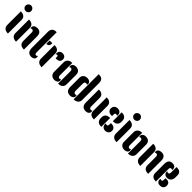

<svg xmlns="http://www.w3.org/2000/svg" viewBox="403 -2338 3933 3933"><g transform="rotate(45 2369.5 -371.5)"><path d="M40 -662Q40 -696 64 -719.5Q88 -743 121 -743Q154 -743 177.5 -719.5Q201 -696 201 -662Q201 -628 177.5 -605Q154 -582 121 -582Q88 -582 64 -605Q40 -628 40 -662ZM55 -508H66Q118 -508 153.5 -480Q189 -452 189 -391V0H183Q160 0 137.5 -6Q115 -12 96.5 -25.5Q78 -39 66.5 -60.5Q55 -82 55 -114Z M519 -352Q519 -364 517.5 -375Q516 -386 511.5 -394.5Q507 -403 498.5 -408.5Q490 -414 475 -414Q467 -414 458.5 -411.5Q450 -409 443 -403Q439 -411 438 -418.5Q437 -426 437 -434Q437 -466 466 -487Q495 -508 540 -508Q594 -508 623.5 -475.5Q653 -443 653 -380V0H647Q587 0 553 -28.5Q519 -57 519 -120ZM291 -508H302Q354 -508 389.5 -480Q425 -452 425 -391V0H419Q396 0 373.5 -6Q351 -12 332.5 -25.5Q314 -39 302.5 -60.5Q291 -82 291 -114Z M877 -153Q877 -143 877.5 -132Q878 -121 881.5 -112Q885 -103 892 -97Q899 -91 912 -91Q928 -91 936.5 -99.5Q945 -108 949 -114Q951 -108 952.5 -96Q954 -84 954 -76Q954 -38 928.5 -19Q903 0 861 0Q806 0 774.5 -34Q743 -68 743 -146V-605Q743 -630 749.5 -652Q756 -674 770 -690.5Q784 -707 806.5 -716.5Q829 -726 861 -726Q865 -726 869 -725.5Q873 -725 877 -725ZM894 -503H896Q898 -503 905 -503.5Q912 -504 927 -504H972Q973 -501 973 -489Q973 -451 955 -429.5Q937 -408 894 -408Z M1031 -508H1042Q1094 -508 1129.5 -480Q1165 -452 1165 -391V0H1159Q1136 0 1113.5 -6Q1091 -12 1072.5 -25.5Q1054 -39 1042.5 -60.5Q1031 -82 1031 -114ZM1362 -420Q1362 -392 1351 -375Q1340 -358 1324.5 -348.5Q1309 -339 1291 -336Q1273 -333 1260 -333Q1246 -333 1236 -335V-371Q1236 -394 1228.5 -400Q1221 -406 1210 -406Q1200 -406 1194.5 -402Q1189 -398 1182 -390Q1179 -398 1178.5 -406.5Q1178 -415 1178 -423Q1178 -436 1182.5 -451Q1187 -466 1197.5 -478.5Q1208 -491 1225 -499.5Q1242 -508 1268 -508Q1316 -508 1339 -482.5Q1362 -457 1362 -420Z M1547 -156Q1547 -144 1548.5 -133Q1550 -122 1554.5 -113.5Q1559 -105 1567.5 -99.5Q1576 -94 1591 -94Q1599 -94 1607.5 -96.5Q1616 -99 1623 -105Q1627 -97 1628 -89.5Q1629 -82 1629 -74Q1629 -42 1602 -21Q1575 0 1537 0Q1477 0 1445 -32Q1413 -64 1413 -112V-390Q1413 -423 1425.5 -445.5Q1438 -468 1457.5 -482Q1477 -496 1500.5 -502Q1524 -508 1547 -508ZM1775 -118Q1775 -83 1762.5 -60.5Q1750 -38 1730.5 -24.5Q1711 -11 1687 -5.5Q1663 0 1641 0V-352Q1641 -364 1639.5 -375Q1638 -386 1633.5 -394.5Q1629 -403 1620.5 -408.5Q1612 -414 1597 -414Q1589 -414 1580.5 -411.5Q1572 -409 1565 -403Q1561 -411 1560 -418.5Q1559 -426 1559 -434Q1559 -466 1586 -487Q1613 -508 1651 -508Q1711 -508 1743 -477.5Q1775 -447 1775 -390Z M2093 -726H2105Q2130 -726 2152.5 -720Q2175 -714 2191.5 -700Q2208 -686 2217.5 -661.5Q2227 -637 2227 -600V-108Q2227 -84 2217.5 -64Q2208 -44 2191.5 -30Q2175 -16 2152.5 -8Q2130 0 2104 0H2093ZM1865 -398Q1865 -446 1897 -477Q1929 -508 1989 -508Q2027 -508 2054 -487Q2081 -466 2081 -434Q2081 -426 2080 -418.5Q2079 -411 2075 -403Q2061 -414 2043 -414H2039Q2016 -412 2007.5 -397Q1999 -382 1999 -360V-159Q1999 -126 2011 -110Q2023 -94 2043 -94Q2061 -94 2074 -105Q2081 -91 2081 -74Q2081 -42 2054 -21Q2027 0 1989 0Q1929 0 1897 -31.5Q1865 -63 1865 -132Z M2451 -158Q2451 -146 2452.5 -135Q2454 -124 2458.5 -115.5Q2463 -107 2471.5 -101.5Q2480 -96 2495 -96Q2503 -96 2511.5 -98.5Q2520 -101 2527 -107Q2531 -99 2532 -91.5Q2533 -84 2533 -76Q2533 -44 2507 -22Q2481 0 2436 0Q2382 0 2349.5 -32Q2317 -64 2317 -130V-507H2323Q2383 -507 2417 -478.5Q2451 -450 2451 -387ZM2679 -2H2668Q2616 -2 2580.5 -29.5Q2545 -57 2545 -119V-507H2551Q2573 -507 2596 -501Q2619 -495 2637.5 -481.5Q2656 -468 2667.5 -446Q2679 -424 2679 -393Z M2978 -508Q3002 -508 3026 -503Q3050 -498 3069 -485Q3088 -472 3100 -449Q3112 -426 3112 -390V-364Q3112 -332 3101 -310Q3090 -288 3072.5 -274.5Q3055 -261 3032.5 -255.5Q3010 -250 2987 -250H2978ZM2893 0Q2869 0 2845 -5Q2821 -10 2802 -23Q2783 -36 2771 -59Q2759 -82 2759 -118V-144Q2759 -176 2770 -198Q2781 -220 2798.5 -233.5Q2816 -247 2838.5 -252.5Q2861 -258 2884 -258H2893ZM2763 -411Q2763 -428 2769 -445Q2775 -462 2788 -476Q2801 -490 2820 -498.5Q2839 -507 2865 -507Q2892 -507 2911 -499Q2930 -491 2941.5 -478Q2953 -465 2958.5 -450Q2964 -435 2964 -422Q2964 -414 2963.5 -405.5Q2963 -397 2960 -389Q2946 -401 2928 -401Q2913 -401 2903 -391.5Q2893 -382 2893 -363V-314Q2885 -312 2873 -312Q2859 -312 2840 -315.5Q2821 -319 2804 -330Q2787 -341 2775 -360Q2763 -379 2763 -411ZM3107 -96Q3107 -79 3101 -62Q3095 -45 3082 -31Q3069 -17 3050 -8.5Q3031 0 3005 0Q2978 0 2959 -9.5Q2940 -19 2928.5 -32.5Q2917 -46 2911.5 -61.5Q2906 -77 2906 -89Q2906 -97 2906.5 -103.5Q2907 -110 2910 -118Q2923 -106 2942 -106Q2957 -106 2967 -115.5Q2977 -125 2977 -144V-193Q2985 -195 2997 -195Q3011 -195 3030 -191.5Q3049 -188 3066 -177Q3083 -166 3095 -146.5Q3107 -127 3107 -96Z M3187 -662Q3187 -696 3211 -719.5Q3235 -743 3268 -743Q3301 -743 3324.5 -719.5Q3348 -696 3348 -662Q3348 -628 3324.5 -605Q3301 -582 3268 -582Q3235 -582 3211 -605Q3187 -628 3187 -662ZM3202 -508H3213Q3265 -508 3300.5 -480Q3336 -452 3336 -391V0H3330Q3307 0 3284.5 -6Q3262 -12 3243.5 -25.5Q3225 -39 3213.5 -60.5Q3202 -82 3202 -114Z M3572 -156Q3572 -144 3573.5 -133Q3575 -122 3579.5 -113.5Q3584 -105 3592.5 -99.5Q3601 -94 3616 -94Q3624 -94 3632.5 -96.5Q3641 -99 3648 -105Q3652 -97 3653 -89.5Q3654 -82 3654 -74Q3654 -42 3627 -21Q3600 0 3562 0Q3502 0 3470 -32Q3438 -64 3438 -112V-390Q3438 -423 3450.5 -445.5Q3463 -468 3482.5 -482Q3502 -496 3525.5 -502Q3549 -508 3572 -508ZM3800 -118Q3800 -83 3787.5 -60.5Q3775 -38 3755.5 -24.5Q3736 -11 3712 -5.5Q3688 0 3666 0V-352Q3666 -364 3664.5 -375Q3663 -386 3658.5 -394.5Q3654 -403 3645.5 -408.5Q3637 -414 3622 -414Q3614 -414 3605.5 -411.5Q3597 -409 3590 -403Q3586 -411 3585 -418.5Q3584 -426 3584 -434Q3584 -466 3611 -487Q3638 -508 3676 -508Q3736 -508 3768 -477.5Q3800 -447 3800 -390Z M4118 -352Q4118 -364 4116.5 -375Q4115 -386 4110.5 -394.5Q4106 -403 4097.5 -408.5Q4089 -414 4074 -414Q4066 -414 4057.5 -411.5Q4049 -409 4042 -403Q4038 -411 4037 -418.5Q4036 -426 4036 -434Q4036 -466 4065 -487Q4094 -508 4139 -508Q4193 -508 4222.5 -475.5Q4252 -443 4252 -380V0H4246Q4186 0 4152 -28.5Q4118 -57 4118 -120ZM3890 -508H3901Q3953 -508 3988.5 -480Q4024 -452 4024 -391V0H4018Q3995 0 3972.5 -6Q3950 -12 3931.5 -25.5Q3913 -39 3901.5 -60.5Q3890 -82 3890 -114Z M4476 0H4466Q4443 0 4421 -5.5Q4399 -11 4381.5 -24.5Q4364 -38 4353 -60Q4342 -82 4342 -114V-383Q4342 -438 4368.5 -473Q4395 -508 4455 -508Q4495 -508 4521 -487.5Q4547 -467 4547 -422Q4547 -407 4543 -400Q4529 -412 4513 -412Q4491 -412 4483.5 -397Q4476 -382 4476 -365ZM4565 -507Q4570 -508 4575 -508H4585Q4639 -508 4669 -480.5Q4699 -453 4699 -402V-347Q4699 -279 4665 -246Q4631 -213 4582 -213H4575Q4537 -215 4513.5 -238.5Q4490 -262 4490 -295Q4490 -300 4490.5 -304Q4491 -308 4494 -316Q4502 -308 4508 -304Q4514 -300 4528 -300Q4551 -300 4558 -316.5Q4565 -333 4565 -355ZM4695 -97Q4695 -69 4685.5 -50.5Q4676 -32 4661 -20.5Q4646 -9 4628 -4.5Q4610 0 4593 0Q4542 0 4521 -25Q4500 -50 4500 -81Q4500 -86 4500.5 -93Q4501 -100 4505 -108Q4518 -96 4535 -96Q4559 -98 4563 -112Q4567 -126 4567 -147V-184Q4582 -188 4603 -188Q4629 -188 4646.5 -180Q4664 -172 4675 -159Q4686 -146 4690.5 -129.5Q4695 -113 4695 -97Z"/></g></svg>

Font: Kenia
Style: Regular
Weight: 400
Designer: Julia Petretta
Foundry: Julia Petretta
Version: Version 1.001